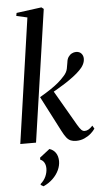

<svg xmlns="http://www.w3.org/2000/svg" viewBox="-68 -857 625 1166"><g transform="rotate(-5 244.5 -274.0)"><path d="M30.5 0 140.5 -762 74 -777 77.5 -795 230.5 -815.5 244 -805 126.5 0ZM370 10.5Q352 10.5 337.8 4.8Q323.5 -1 311.5 -16.2Q299.5 -31.5 285.5 -59L175 -273Q212 -294.5 239.5 -312.8Q267 -331 288.5 -349Q310 -367 327 -386.5Q347 -407.5 351.8 -430.5Q356.5 -453.5 358.5 -468.5Q360.5 -488.5 369.2 -501.5Q378 -514.5 390.5 -521Q403 -527.5 416 -527.5Q437 -527.5 448.5 -514.5Q460 -501.5 460 -483Q460 -464.5 450.5 -446.5Q441 -428.5 424.5 -413Q409.5 -397.5 385.2 -379Q361 -360.5 332.5 -342.2Q304 -324 276 -307.8Q248 -291.5 225 -280.5L255 -309L384 -86.5Q397.5 -63.5 406.8 -54.2Q416 -45 427 -45Q439 -45 450.8 -51.5Q462.5 -58 476 -73L487 -54Q478 -40 461 -25Q444 -10 421 0.2Q398 10.5 370 10.5ZM149 268 132.5 258.5V252.5Q154 234 164.8 209.8Q175.5 185.5 175.5 161.5Q175.5 140.5 166.8 125.5Q158 110.5 143 105.5V93L204 45.5Q228 53 241.8 73Q255.5 93 256 123.5Q256 151 243.5 178.2Q231 205.5 207 229Q183 252.5 149 268Z"/></g></svg>

Font: Merriweather 120pt
Style: Italic
Weight: 400
Italic angle: -7.8°
Version: Version 2.101